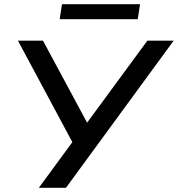

<svg xmlns="http://www.w3.org/2000/svg" viewBox="-20 -900 852 920"><path d="M166 0 337 -233 339 -196 66 -705H186L405 -298H387L686 -705H812L296 0ZM266 -808 277 -880H651L640 -808Z"/></svg>

Font: Nunito Sans 10pt SemiExpanded SemiBold
Style: Italic
Weight: 600
Width: 6
Italic angle: -9°
Designer: Vernon Adams
Foundry: Vernon Adams
Version: Version 3.101;gftools[0.9.27]